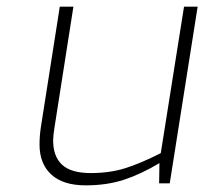

<svg xmlns="http://www.w3.org/2000/svg" viewBox="-20 -552 615 578"><path d="M99 -117Q99 -143 103 -169L160 -532H201L144 -168Q140 -144 140 -129Q140 -81 167 -56Q194 -31 253 -31Q310 -31 356.5 -45.5Q403 -60 464 -91L534 -532H575L491 0H459L460 -61Q405 -28 353.5 -11Q302 6 238 6Q170 6 134.5 -26.5Q99 -59 99 -117Z"/></svg>

Font: Exo ExtraLight
Style: Italic
Weight: 275
Italic angle: -9°
Designer: Natanael Gama
Foundry: Natanael Gama
Version: Version 1.500; ttfautohint (v1.6)